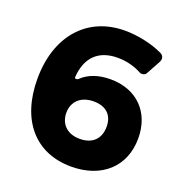

<svg xmlns="http://www.w3.org/2000/svg" viewBox="-129 -820 890 940"><g transform="rotate(20 316.0 -350.0)"><path d="M365 -708C168 -708 41 -563 41 -340C41 -125 155 8 343 8C501 8 605 -86 605 -234C605 -370 517 -460 379 -460C315 -460 265 -441 231 -408C225 -402 212 -401 212 -410C218 -510 272 -571 376 -571C421 -571 464 -560 501 -540C511 -534 529 -537 535 -548L575 -621C585 -639 581 -656 563 -665C506 -692 431 -708 365 -708ZM339 -330C403 -330 440 -295 440 -235C440 -170 400 -134 336 -134C264 -134 231 -180 231 -232C231 -289 270 -330 339 -330Z"/></g></svg>

Font: Trueno
Style: RoundBd
Weight: 700
Designer: Julieta Ulanovsky, Jasper
Foundry: Julieta Ulanovsky, Cannot Into Space Fonts
Version: Version 3.001